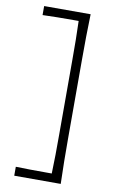

<svg xmlns="http://www.w3.org/2000/svg" viewBox="-98 -834 600 1003"><g transform="rotate(10 202.0 -333.0)"><path d="M52.2 116.7V69.3Q87.4 70.3 126.5 70.8Q165.5 71.3 218.8 71.3H243.2Q245.1 20.5 245.6 -28.3Q246.1 -77.1 246.1 -134.3V-531.7Q246.1 -588.4 245.6 -637.9Q245.1 -687.5 243.2 -737.8H214.8Q170.4 -737.8 130.1 -737.3Q89.8 -736.8 52.2 -735.4V-783.2H298.8Q296.9 -721.2 296.1 -664.3Q295.4 -607.4 295.4 -540V-127.9Q295.4 -60.1 296.1 -2.9Q296.9 54.2 298.8 116.7Z"/></g></svg>

Font: Pinar DS1 Light
Style: Regular
Weight: 300
Designer: Amin Abedi
Version: Version 3.000